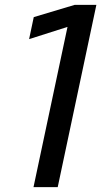

<svg xmlns="http://www.w3.org/2000/svg" viewBox="-20 -765 457 785"><path d="M117 0H216L374 -745H285L118 -695L99 -605L256 -655Z"/></svg>

Font: Plus Jakarta Text
Style: Italic
Weight: 400
Italic angle: -12°
Designer: Gumpita Rahayu
Foundry: Tokotype Studio
Version: Version 1.000;hotconv 1.0.109;makeotfexe 2.5.65596